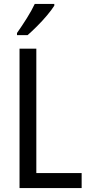

<svg xmlns="http://www.w3.org/2000/svg" viewBox="-20 -963 457 983"><path d="M80 0V-714H166V-77H398V0ZM258 -934Q245 -913 221 -884.5Q197 -856 169.5 -828.5Q142 -801 121 -783H67V-794Q93 -831 117.5 -870Q142 -909 158 -943H258Z"/></svg>

Font: Noto Sans Tamil Condensed
Style: Regular
Weight: 400
Width: 3
Designer: Jelle Bosma - Monotype Design Team
Foundry: Monotype Imaging Inc.
Version: Version 2.004; ttfautohint (v1.8.4.7-5d5b)